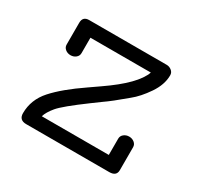

<svg xmlns="http://www.w3.org/2000/svg" viewBox="-94 -493 623 603"><g transform="rotate(30 218.0 -191.0)"><path d="M390 -105V-22Q390 0 364 0H63Q37 0 37 -25Q37 -74 71.5 -112.5Q106 -151 172 -196L208 -221Q304 -287 321 -336H102V-280Q102 -270 94 -263.5Q86 -257 75 -257Q64 -257 56 -263.5Q48 -270 48 -280V-359Q48 -382 71 -382H352Q362 -382 370 -375.5Q378 -369 378 -359Q378 -325 354.5 -290.5Q331 -256 306 -236Q260 -197 235 -180L205 -158Q133 -105 115.5 -84Q98 -63 93 -46H336V-105Q336 -115 344 -121.5Q352 -128 363 -128Q374 -128 382 -121.5Q390 -115 390 -105Z"/></g></svg>

Font: Flamenco
Style: Regular
Weight: 400
Designer: Luciano Vergara
Foundry: Luciano Vergara
Version: Version 1.003